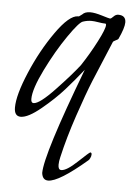

<svg xmlns="http://www.w3.org/2000/svg" viewBox="-47 -418 467 678"><g transform="rotate(5 186.0 -78.5)"><path d="M353 -296Q352 -294 343.5 -290Q335 -286 334 -283Q293 -186 274 -139.5Q255 -93 228 -13Q201 67 185 137Q181 153 181 165Q181 183 192 183Q211 183 248.5 147.5Q286 112 289 112Q294 112 294 119Q294 125 290.5 132Q287 139 285 140Q187 224 149 224Q129 224 126 199Q126 134 244 -177Q214 -139 182 -103Q150 -67 104.5 -29.5Q59 8 33 8Q10 8 10 -23Q10 -67 44.5 -148.5Q79 -230 126 -296.5Q173 -363 204 -363H207L218 -371Q227 -381 246 -381Q262 -381 288 -373Q314 -365 317 -365Q321 -365 328.5 -373Q336 -381 345 -381Q372 -381 372 -356Q372 -337 353 -296ZM298 -346Q292 -346 277 -348.5Q262 -351 253 -351Q238 -351 223 -346Q210 -343 172 -288Q134 -233 99.5 -163Q65 -93 65 -58Q65 -44 74 -44Q95 -44 148.5 -100.5Q202 -157 229 -192Q258 -236 281.5 -281.5Q305 -327 305 -341Q305 -346 301 -346Z"/></g></svg>

Font: Bilbo Swash Caps
Style: Regular
Weight: 400
Designer: Robert E. Leuschke
Foundry: Robert E. Leuschke
Version: Version 1.003